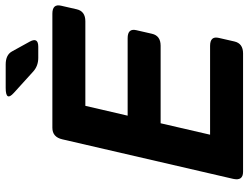

<svg xmlns="http://www.w3.org/2000/svg" viewBox="-124 -788 912 705"><g transform="rotate(-90 332.5 -436.0)"><path d="M343.3 -841.8Q310.5 -871.6 361.8 -871.6H447.8Q482.9 -871.6 495.6 -848.6L531.7 -783.2Q548.8 -752 512.7 -752H472.2Q442.4 -752 421.9 -770.5ZM53.7 0Q19.5 0 27.8 -36.6L172.9 -663.6Q181.2 -700.2 215.3 -700.2H634.3Q670.9 -700.2 663.6 -668.5L650.4 -610.8Q643.1 -579.1 606.4 -579.1H295.9L259.8 -423.8H544.4Q581.1 -423.8 573.7 -392.1L560.5 -334.5Q553.2 -302.7 516.6 -302.7H231.9L189.9 -121.1H516.1Q552.7 -121.1 545.4 -89.4L532.2 -31.7Q524.9 0 488.3 0Z"/></g></svg>

Font: Istok
Style: Bold Italic
Weight: 700
Italic angle: -13°
Designer: Andrey V. Panov
Foundry: Andrey V. Panov
Version: Version 1.0.3